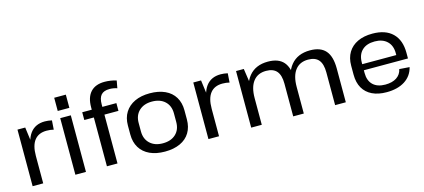

<svg xmlns="http://www.w3.org/2000/svg" viewBox="-59 -1260 3910 1770"><g transform="rotate(-15 1896.0 -375.0)"><path d="M83 -540H157L184 -337V0H83ZM156 -290Q156 -417 204.5 -482.5Q253 -548 345 -548Q361 -548 378 -546Q395 -544 412 -540L406 -453Q375 -461 339 -461Q263 -461 223.5 -411.5Q184 -362 184 -262Z M592 -540V0H491V-540ZM597 -736V-610H486V-736Z M792 -563Q792 -658 838 -708Q884 -758 972 -758Q999 -758 1029 -753.5Q1059 -749 1084 -741L1071 -670Q1053 -676 1035 -679Q1017 -682 999 -682Q944 -682 918.5 -653.5Q893 -625 893 -563V0H792ZM701 -540H1027V-466H701Z M1346 8Q1262 8 1201.5 -20Q1141 -48 1108.5 -101Q1076 -154 1076 -227V-313Q1076 -386 1109 -438.5Q1142 -491 1202.5 -519.5Q1263 -548 1346 -548Q1430 -548 1491 -520Q1552 -492 1584 -439Q1616 -386 1616 -313V-227Q1616 -154 1584 -101Q1552 -48 1491 -20Q1430 8 1346 8ZM1346 -71Q1424 -71 1469.5 -113.5Q1515 -156 1515 -229V-311Q1515 -384 1469.5 -426.5Q1424 -469 1346 -469Q1269 -469 1223.5 -426Q1178 -383 1178 -311V-229Q1178 -157 1223.5 -114Q1269 -71 1346 -71Z M1761 -540H1835L1862 -337V0H1761ZM1834 -290Q1834 -417 1882.5 -482.5Q1931 -548 2023 -548Q2039 -548 2056 -546Q2073 -544 2090 -540L2084 -453Q2053 -461 2017 -461Q1941 -461 1901.5 -411.5Q1862 -362 1862 -262Z M2970 -312Q2970 -393 2937.5 -431.5Q2905 -470 2837 -470Q2757 -470 2714 -414.5Q2671 -359 2671 -254L2629 -184V-249Q2629 -393 2693 -470.5Q2757 -548 2876 -548Q2976 -548 3024 -493Q3072 -438 3072 -322V0H2970ZM2169 -540H2243L2270 -358V0H2169ZM2570 -312Q2570 -393 2537 -431.5Q2504 -470 2436 -470Q2356 -470 2313 -414.5Q2270 -359 2270 -254L2229 -184V-249Q2229 -393 2292.5 -470.5Q2356 -548 2474 -548Q2575 -548 2623 -492.5Q2671 -437 2671 -322V0H2570Z M3461 8Q3381 8 3324 -19.5Q3267 -47 3237 -99.5Q3207 -152 3207 -227V-313Q3207 -387 3239 -439.5Q3271 -492 3330 -520Q3389 -548 3471 -548Q3596 -548 3663 -482.5Q3730 -417 3730 -296V-242H3289V-300H3650L3634 -277V-319Q3634 -391 3591 -432Q3548 -473 3473 -473Q3395 -473 3352 -431.5Q3309 -390 3309 -315V-216Q3309 -142 3350.5 -102.5Q3392 -63 3467 -63Q3534 -63 3575.5 -90.5Q3617 -118 3627 -168L3724 -161Q3704 -80 3635.5 -36Q3567 8 3461 8Z"/></g></svg>

Font: Pathway Extreme 28pt Medium
Style: Regular
Weight: 500
Designer: Eduardo Rodriguez Tunni
Foundry: Eduardo Rodriguez Tunni
Version: Version 1.001;gftools[0.9.26]